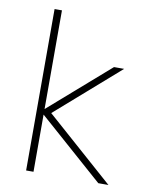

<svg xmlns="http://www.w3.org/2000/svg" viewBox="-80 -760 647 820"><g transform="rotate(10 243.5 -350.0)"><path d="M122 -700V-272L383 -500H427L153 -260L447 0H403L122 -248V0H90V-700Z"/></g></svg>

Font: Fivo Sans Thin
Style: Regular
Weight: 250
Foundry: Alexander Slobzheninov
Version: 1.0